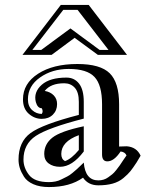

<svg xmlns="http://www.w3.org/2000/svg" viewBox="-20 -723 599 777"><path d="M161 -355Q184 -351 197.5 -337Q211 -323 211 -302Q211 -276 194 -259Q177 -242 149 -242Q120 -242 96.5 -262.5Q73 -283 73 -321Q73 -385 134 -424.5Q195 -464 293 -464Q386 -464 424 -426.5Q462 -389 462 -301V-130L493 -131Q533 -128 549 -93L533 -66Q518 -43 508 -30.5Q498 -18 479.5 -2.5Q461 13 436 20Q411 27 378 27Q337 27 316 -4Q263 34 178 34Q141 34 115 22.5Q89 11 77 -8Q65 -27 60 -43.5Q55 -60 55 -77Q55 -149 103.5 -184.5Q152 -220 299 -258V-311Q299 -350 282.5 -368Q266 -386 240 -386Q185 -386 161 -355ZM319 -212V-110Q272 -48 223 -48Q195 -48 177 -61.5Q159 -75 159 -100Q159 -140 192 -166Q225 -192 319 -212ZM299 -116V-176Q228 -150 228 -100Q228 -79 243 -71Q269 -80 299 -116ZM149 -285Q132 -285 125 -310Q115 -350 149 -380Q182 -409 249 -409Q281 -409 300 -384.5Q319 -360 319 -311V-243Q175 -206 125 -173Q75 -140 75 -77Q75 -44 97.5 -15Q120 14 178 14Q191 14 204 11.5Q217 9 229.5 2.5Q242 -4 251.5 -8.5Q261 -13 273 -23Q285 -33 290 -37.5Q295 -42 306.5 -53Q318 -64 319 -65Q325 7 378 7Q389 7 399 4Q409 1 418 -5.5Q427 -12 434 -17.5Q441 -23 450.5 -35Q460 -47 464.5 -53.5Q469 -60 478.5 -74.5Q488 -89 492 -94Q486 -108 468 -110Q441 -69 413 -70Q393 -71 393 -98V-301Q393 -379 362.5 -411.5Q332 -444 258 -444Q191 -444 142 -409.5Q93 -375 93 -321Q93 -293 110 -277.5Q127 -262 149 -262Q156 -272 149 -285ZM147 -521 265 -608 383 -521H419L294 -683H236L111 -521ZM376 -501 282 -570 189 -501H71L226 -703H339L494 -501Z"/></svg>

Font: Jacques Francois Shadow
Style: Regular
Weight: 400
Designer: Alexei Vanyashin, Nikita Kanarev (i@xarsok.ru)
Foundry: Cyreal (www.cyreal.org)
Version: Version 1.003